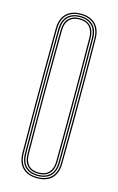

<svg xmlns="http://www.w3.org/2000/svg" viewBox="-124 -857 563 914"><g transform="rotate(15 157.5 -400.5)"><path d="M157.2 5.5Q110.8 5.5 85.1 -19.9Q59.5 -45.2 59 -93.5Q58.2 -191.2 58 -295.8Q57.8 -400.2 58 -504.5Q58.2 -608.8 59 -705.5Q59.5 -754.2 85.1 -779.9Q110.8 -805.5 157.2 -805.5Q203.8 -805.5 229.4 -779.9Q255 -754.2 255.2 -705.5Q256.2 -608.2 256.6 -504.1Q257 -400 256.6 -295.6Q256.2 -191.2 255.2 -93.5Q255 -45.2 229.4 -19.9Q203.8 5.5 157.2 5.5ZM157.2 -0.2Q200.2 -0.2 224.5 -23.9Q248.8 -47.5 249.2 -93.8Q250.2 -190 250.5 -294.8Q250.8 -399.5 250.5 -504.1Q250.2 -608.8 249.2 -705.5Q248.8 -752.2 224.4 -776Q200 -799.8 157.2 -799.8Q114 -799.8 89.9 -775.9Q65.8 -752 65.2 -705.5Q64.5 -608.5 64.1 -505.6Q63.8 -402.8 64.1 -298.6Q64.5 -194.5 65.2 -93.8Q65.8 -47.8 89.9 -24Q114 -0.2 157.2 -0.2ZM157.2 -5.8Q117.2 -5.8 94.5 -28Q71.8 -50.2 71.2 -93.8Q70.5 -194.5 70.2 -299.2Q70 -404 70.2 -507Q70.5 -610 71.2 -705.5Q71.8 -749.8 94.6 -772Q117.5 -794.2 157.2 -794.2Q197 -794.2 219.9 -772.1Q242.8 -750 243.2 -705.5Q244 -611.8 244.4 -508.4Q244.8 -405 244.5 -299.4Q244.2 -193.8 243.2 -93.8Q242.8 -49.8 219.8 -27.8Q196.8 -5.8 157.2 -5.8ZM157.2 -11.5Q194.5 -11.5 215.6 -32.4Q236.8 -53.2 237 -93.8Q238 -193 238.2 -298Q238.5 -403 238.2 -506.8Q238 -610.5 237 -705.2Q236.5 -747.5 215 -768Q193.5 -788.5 157.2 -788.5Q119.8 -788.5 98.9 -767.4Q78 -746.2 77.5 -705.5Q76.5 -608.2 76.2 -504.4Q76 -400.5 76.2 -296.2Q76.5 -192 77.5 -93.8Q78 -52 99.5 -31.8Q121 -11.5 157.2 -11.5ZM157.2 -17Q121.2 -17 102.6 -37.4Q84 -57.8 83.5 -93.8Q83 -165.8 82.6 -243.6Q82.2 -321.5 82.2 -401Q82.2 -480.5 82.6 -557.8Q83 -635 83.5 -705.2Q84 -743 103.1 -763Q122.2 -783 157.2 -783Q192 -783 211.2 -763.1Q230.5 -743.2 231 -705.2Q232 -615.5 232.2 -512.9Q232.5 -410.2 232.2 -303.5Q232 -196.8 231 -94Q230.5 -57.5 211.6 -37.2Q192.8 -17 157.2 -17ZM157.2 -22.8Q190 -22.8 207.1 -41.2Q224.2 -59.8 224.8 -93Q225.5 -185.2 225.9 -262.1Q226.2 -339 226.2 -409.2Q226.2 -479.5 225.9 -551.5Q225.5 -623.5 224.8 -706.2Q224.2 -739.8 207.1 -758.5Q190 -777.2 157.2 -777.2Q124.8 -777.2 107.5 -758.5Q90.2 -739.8 89.8 -706.2Q89 -614.8 88.6 -537.8Q88.2 -460.8 88.2 -390Q88.2 -319.2 88.6 -247Q89 -174.8 89.8 -93Q90.2 -60.2 107.2 -41.5Q124.2 -22.8 157.2 -22.8Z"/></g></svg>

Font: Big Shoulders Inline Display Thin ExtraLight
Style: Regular
Weight: 250
Version: Version 2.002